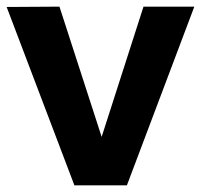

<svg xmlns="http://www.w3.org/2000/svg" viewBox="-23 -558 605 578"><path d="M-3 -537 156 -538 283 -146 409 -538H562L359 0H201Z"/></svg>

Font: Trueno
Style: SBd
Weight: 600
Designer: Julieta Ulanovsky
Foundry: Julieta Ulanovsky
Version: Version 3.001b